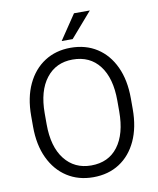

<svg xmlns="http://www.w3.org/2000/svg" viewBox="-98 -982 878 1067"><g transform="rotate(-10 341.5 -448.0)"><path d="M622.6 -385.7V-325.2Q622.6 -222.2 587.9 -147Q553.2 -71.8 490.2 -31Q427.2 9.8 341.8 9.8Q258.3 9.8 194.8 -31Q131.3 -71.8 95.7 -147Q60.1 -222.2 60.1 -325.2V-385.7Q60.1 -488.8 95.5 -564Q130.9 -639.2 194.1 -679.9Q257.3 -720.7 340.8 -720.7Q426.3 -720.7 489.5 -679.9Q552.7 -639.2 587.6 -564Q622.6 -488.8 622.6 -385.7ZM546.4 -325.2V-386.7Q546.4 -513.2 492.4 -583.7Q438.5 -654.3 340.8 -654.3Q246.6 -654.3 191.7 -583.7Q136.7 -513.2 136.7 -386.7V-325.2Q136.7 -198.2 192.1 -127.4Q247.6 -56.6 341.8 -56.6Q439.5 -56.6 492.9 -127.4Q546.4 -198.2 546.4 -325.2ZM299.3 -766.1 393.6 -906.2H482.9L361.3 -766.1Z"/></g></svg>

Font: Vazirmatn UI Light
Style: Regular
Weight: 300
Designer: Saber Rastikerdar
Foundry: Saber Rastikerdar
Version: Version 33.003